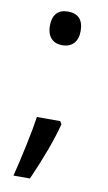

<svg xmlns="http://www.w3.org/2000/svg" viewBox="-80 -591 428 762"><g transform="rotate(10 134.0 -210.5)"><path d="M175.8 -116.2 183.1 -105Q157.7 -7.8 97.2 128.9H30.8Q43.9 78.1 59.8 3.4Q75.7 -71.3 82 -116.2ZM69.8 -481.9Q69.8 -514.2 85.2 -532Q100.6 -549.8 130.9 -549.8Q193.8 -549.8 193.8 -481.9Q193.8 -449.7 177.2 -431.9Q160.6 -414.1 130.9 -414.1Q102.1 -414.1 85.9 -432.1Q69.8 -450.2 69.8 -481.9Z"/></g></svg>

Font: NotoPenekeko
Style: Regular
Weight: 400
Designer: Monotype Design team
Foundry: Monotype Imaging Inc.
Version: Version 1.04